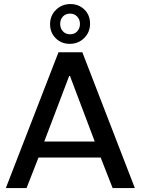

<svg xmlns="http://www.w3.org/2000/svg" viewBox="-20 -950 711 970"><path d="M9.5 0 275.5 -686H396L661.2 0H549L488.5 -154.2H174.5L114.2 0ZM203.5 -234.8H458.8L333.5 -566.2H329.5ZM332.5 -728.5Q290 -728.5 261.5 -756.8Q233 -785 233 -827.6Q233 -871.2 262.9 -900.4Q292.7 -929.5 335.5 -929.5Q378 -929.5 406.5 -901.6Q435 -873.8 435 -830.1Q435 -787.5 405.5 -758Q376 -728.5 332.5 -728.5ZM334 -776.8Q357.2 -776.8 370.6 -792.2Q384 -807.8 384 -828.8Q384 -851.2 370.1 -866.2Q356.2 -881.2 334 -881.2Q310.8 -881.2 297.4 -866.1Q284 -850.9 284 -829.2Q284 -806.8 297.9 -791.8Q311.8 -776.8 334 -776.8Z"/></svg>

Font: Chivo Medium
Style: Regular
Weight: 500
Designer: Hector Gatti
Foundry: Omnibus-Type
Version: Version 2.002